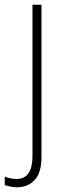

<svg xmlns="http://www.w3.org/2000/svg" viewBox="-54 -549 279 810"><path d="M19 241Q2 241 -11 238Q-24 235 -34 232V196Q-22 201 -9.5 203.5Q3 206 16 206Q83 206 83 109V-529H121V113Q121 180 92 210.5Q63 241 19 241Z"/></svg>

Font: Noto Sans Lao Looped SemiCondensed ExtraLight
Style: Regular
Weight: 200
Width: 4
Designer: Mark Frömberg, Ben Mitchell
Foundry: The Fontpad Ltd
Version: Version 1.002; ttfautohint (v1.8.4.7-5d5b)